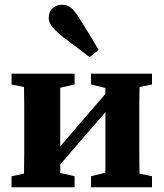

<svg xmlns="http://www.w3.org/2000/svg" viewBox="-20 -796 696 816"><path d="M367 -437V-483H626V-437L573 -426Q572 -389 572 -347Q572 -305 572 -273V-210Q572 -178 572 -136.5Q572 -95 573 -58L626 -47V0H367V-47L428 -62V-319L341 -219L236 -97V-61L297 -47V0H29V-47L82 -58Q83 -95 83 -136.5Q83 -178 83 -210V-273Q83 -305 83 -347Q83 -389 82 -426L29 -437V-483H297V-437L236 -423V-174L316 -267L428 -397V-422ZM399 -584 361 -553Q342 -568 318 -586Q294 -604 250 -637Q221 -660 204 -679.5Q187 -699 187 -721Q187 -747 204.5 -761.5Q222 -776 242 -776Q267 -776 283.5 -761.5Q300 -747 320 -714Q352 -663 369 -635Q386 -607 399 -584Z"/></svg>

Font: Source Serif 4
Style: Bold
Weight: 700
Designer: Frank Grießhammer
Foundry: Adobe
Version: Version 4.005;hotconv 1.1.0;makeotfexe 2.6.0